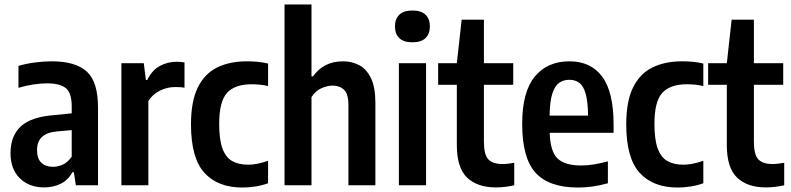

<svg xmlns="http://www.w3.org/2000/svg" viewBox="-20 -828 3534 858"><path d="M177 9.5Q110.5 9.5 68.8 -31.2Q27 -72 27 -144Q27 -220 72.5 -262.8Q118 -305.5 220.5 -313.5L300.5 -321.5V-353Q300.5 -412 274.5 -433.8Q248.5 -455.5 190 -455.5Q162.5 -455.5 128.8 -450.5Q95 -445.5 62.5 -435.5V-533.5Q95.5 -543.5 135.8 -548.8Q176 -554 212 -554Q317 -554 367.5 -508.5Q418 -463 418 -347.5V0H319L310 -58.5H304Q283.5 -22.5 250.5 -6.5Q217.5 9.5 177 9.5ZM145.5 -157.5Q145.5 -119 164.8 -100.8Q184 -82.5 217 -82.5Q237.5 -82.5 259.8 -92Q282 -101.5 300.5 -128V-246.5L233 -240.5Q145.5 -232.5 145.5 -157.5Z M522.5 0V-545.5H622.5L632 -470.5H638Q659 -514 693.8 -533Q728.5 -552 769.5 -552Q779.5 -552 788.8 -551.2Q798 -550.5 804.5 -549V-436Q794 -438 783.5 -438.5Q773 -439 762 -439Q726.5 -439 693.8 -422.5Q661 -406 643 -376.5V0Z M1063 10Q953 10 893.2 -56Q833.5 -122 833.5 -272Q833.5 -374.5 863.5 -436.2Q893.5 -498 949.5 -526Q1005.5 -554 1083.5 -554Q1107.5 -554 1131.2 -551.8Q1155 -549.5 1178 -544V-443.5Q1159 -448 1139.5 -449.8Q1120 -451.5 1105 -451.5Q1030 -451.5 994.8 -413.2Q959.5 -375 959.5 -274.5Q959.5 -204.5 974 -164.8Q988.5 -125 1017.2 -108.5Q1046 -92 1089 -92Q1128 -92 1178 -109.5V-9Q1150 1 1120.5 5.5Q1091 10 1063 10Z M1251.5 0V-808H1372V-486.5H1378.5Q1402 -519.5 1435.2 -536.8Q1468.5 -554 1513 -554Q1552.5 -554 1585.5 -536.5Q1618.5 -519 1638 -478.2Q1657.5 -437.5 1657.5 -368V0H1537V-359Q1537 -408.5 1517.2 -427Q1497.5 -445.5 1466 -445.5Q1443.5 -445.5 1416.5 -433.8Q1389.5 -422 1372 -394V0Z M1762.5 0V-545.5H1884V0ZM1823 -639Q1783.5 -639 1764.2 -658Q1745 -677 1745 -710Q1745 -743 1764.2 -762Q1783.5 -781 1823 -781Q1862.5 -781 1881.8 -762Q1901 -743 1901 -710Q1901 -677 1881.8 -658Q1862.5 -639 1823 -639Z M2196 9.5Q2113.5 9.5 2067.5 -34.2Q2021.5 -78 2021.5 -179.5V-449H1938V-545.5H2021.5L2043 -740H2142.5V-545.5H2273.5V-449H2142.5V-194Q2142.5 -137.5 2162 -116.2Q2181.5 -95 2226 -95Q2237.5 -95 2250.2 -96.5Q2263 -98 2278 -100.5V0Q2260.5 4 2238.8 6.8Q2217 9.5 2196 9.5Z M2562.5 10Q2434 10 2373.8 -55.5Q2313.5 -121 2313.5 -274.5Q2313.5 -417.5 2369.8 -485.8Q2426 -554 2525 -554Q2620 -554 2671 -485.5Q2722 -417 2722 -271V-234.5H2436.5Q2439 -151 2471.5 -119.8Q2504 -88.5 2577 -88.5Q2604.5 -88.5 2633.8 -93.2Q2663 -98 2696.5 -107V-9Q2659.5 1 2627.8 5.5Q2596 10 2562.5 10ZM2524.5 -471.5Q2498.5 -471.5 2479 -458Q2459.5 -444.5 2448.2 -409.8Q2437 -375 2436 -311.5H2608Q2607 -375 2597 -409.8Q2587 -444.5 2568.5 -458Q2550 -471.5 2524.5 -471.5Z M3008 10Q2898 10 2838.2 -56Q2778.5 -122 2778.5 -272Q2778.5 -374.5 2808.5 -436.2Q2838.5 -498 2894.5 -526Q2950.5 -554 3028.5 -554Q3052.5 -554 3076.2 -551.8Q3100 -549.5 3123 -544V-443.5Q3104 -448 3084.5 -449.8Q3065 -451.5 3050 -451.5Q2975 -451.5 2939.8 -413.2Q2904.5 -375 2904.5 -274.5Q2904.5 -204.5 2919 -164.8Q2933.5 -125 2962.2 -108.5Q2991 -92 3034 -92Q3073 -92 3123 -109.5V-9Q3095 1 3065.5 5.5Q3036 10 3008 10Z M3402.5 9.5Q3320 9.5 3274 -34.2Q3228 -78 3228 -179.5V-449H3144.5V-545.5H3228L3249.5 -740H3349V-545.5H3480V-449H3349V-194Q3349 -137.5 3368.5 -116.2Q3388 -95 3432.5 -95Q3444 -95 3456.8 -96.5Q3469.5 -98 3484.5 -100.5V0Q3467 4 3445.2 6.8Q3423.5 9.5 3402.5 9.5Z"/></svg>

Font: Encode Sans Cnd SmBold
Style: Regular
Weight: 600
Width: 3
Designer: Multiple Designers
Foundry: Impallari Type
Version: Version 3.002; ttfautohint (v1.8.3) -l 8 -r 50 -G 200 -x 14 